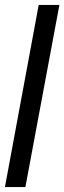

<svg xmlns="http://www.w3.org/2000/svg" viewBox="-26 -691 261 779"><path d="M-6 68 131 -671H215L77 68Z"/></svg>

Font: Bricolage Grotesque 96pt Condensed
Style: Regular
Weight: 400
Width: 3
Designer: Mathieu Triay
Foundry: Atelier Triay
Version: Version 1.001; ttfautohint (v1.8.4.7-5d5b);gftools[0.9.33.de